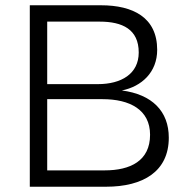

<svg xmlns="http://www.w3.org/2000/svg" viewBox="-20 -708 708 728"><path d="M93 0H382C523 0 620 -58 620 -186C620 -286 557 -350 442 -365C517 -380 576 -434 576 -519C576 -642 484 -688 363 -688H93ZM358 -626C444 -626 506 -597 506 -509C506 -428 440 -389 351 -389H159V-626ZM369 -332C472 -332 549 -292 549 -197C549 -98 474 -62 377 -62H159V-332Z"/></svg>

Font: Roundo
Style: Regular
Weight: 400
Designer: Shiva Nallaperumal
Foundry: Indian Type Foundry
Version: Version 2.000